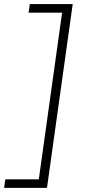

<svg xmlns="http://www.w3.org/2000/svg" viewBox="-26 -720 446 940"><path d="M204 199.9H-6L0 157.9H164L278 -658H114L120 -700H330Z"/></svg>

Font: Retni Sans Light
Style: Italic
Weight: 300
Italic angle: -8°
Designer: Vitaly Kuzmin
Foundry: ParaType Ltd.
Version: Version 1.00;June 10, 2019;FontCreator 11.5.0.2425 64-bit; t